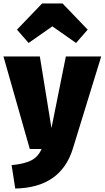

<svg xmlns="http://www.w3.org/2000/svg" viewBox="-35 -860 604 1108"><path d="M53 228 32 93Q106 86 145.5 65.5Q185 45 205 0H137L-15 -534H195L262 -121L345 -534H549L385 -1Q315 223 53 228ZM404 -612 267 -708 130 -612 63 -689 208 -840H326L471 -689Z"/></svg>

Font: Trujillo Black
Style: Regular
Weight: 900
Designer: Fira Sans original fonts by bBox Type GmbH, Carrois Corporate GbR, & Edenspiekermann AG / Changes by Cristiano Sobral
Foundry: Fira Sans original fonts by bBox Type GmbH, Carrois Corporate GbR, & Edenspiekermann AG / Changes by Cristiano Sobral
Version: Version 4.301;July 28, 2020;FontCreator 13.0.0.2655 64-bit